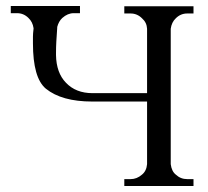

<svg xmlns="http://www.w3.org/2000/svg" viewBox="-20 -621 696 641"><path d="M92 -525V-527Q89 -548 75 -561Q59 -577 37 -577H16V-601H247V-577H226Q206 -577 188 -561Q176 -550 171 -531V-528Q169 -499 168 -481.5Q167 -464 167 -444V-437Q168 -378 200 -345Q233 -310 289 -310H471V-525Q470 -546 454 -560Q438 -576 416 -576H395V-600H626V-576H605Q583 -576 567 -560Q553 -547 550 -525V-73Q553 -49 567 -38Q583 -23 605 -23H626V0H395V-23H416Q437 -23 454 -38Q469 -50 471 -73V-282H288Q186 -282 133 -325Q90 -361 90 -476Q90 -490 90 -499Q90 -508 92 -525Z"/></svg>

Font: Constantine
Style: Regular
Weight: 400
Designer: Dukom Design
Version: Version 1.001;PS 001.001;hotconv 1.0.56;makeotf.lib2.0.21325